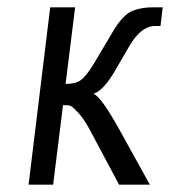

<svg xmlns="http://www.w3.org/2000/svg" viewBox="-20 -504 464 524"><path d="M58 0H125L152 -217C175 -217 173 -217 191 -199C202 -188 213 -172 225 -150L305 0H389L306 -150C272 -211 249 -243 235 -248C254 -254 275 -277 298 -318L334 -380C355 -415 378 -433 403 -433H418L424 -484H398C371 -484 349 -479 333 -470C317 -460 300 -440 283 -409L236 -330C222 -307 210 -292 200 -285C190 -278 177 -275 159 -275L185 -484H117Z"/></svg>

Font: Gamestation Condensed
Style: Italic
Weight: 400
Width: 3
Designer: Jonas Hecksher
Foundry: Jonas Hecksher, Playtypeª, e-types AS
Version: Version 1.003